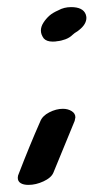

<svg xmlns="http://www.w3.org/2000/svg" viewBox="-20 -464 313 540"><path d="M221 -424Q223 -418 223 -414Q223 -396 203 -380Q200 -377 190 -371L184 -366Q176 -358 164 -353.5Q152 -349 140 -348Q137 -347 128 -347Q111 -347 103 -356Q95 -367 95 -378Q95 -389 102 -400Q109 -411 119 -420Q128 -428 144 -435Q160 -444 180 -444Q213 -444 221 -424ZM60 56Q46 56 38 51Q30 46 30 36Q30 30 33 24Q63 -54 93 -122Q99 -138 118.5 -148Q138 -158 157 -158Q171 -158 181.5 -151.5Q192 -145 192 -134Q192 -132 190 -124L130 22Q124 36 102.5 46Q81 56 60 56Z"/></svg>

Font: Sedgwick Ave
Style: Regular
Weight: 400
Designer: Kevin Burke, Pedro Vergani
Foundry: Google, Inc.
Version: Version 1.000